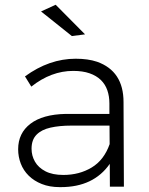

<svg xmlns="http://www.w3.org/2000/svg" viewBox="-20 -766 612 788"><path d="M229.5 2H225Q183.5 2 151.5 -10.8Q119.5 -23.5 97.8 -45Q76 -66.5 65.2 -94.8Q54.5 -123 54.5 -153.5Q54.5 -219.5 104.8 -258Q155 -296.5 249.5 -298.5H429V-341.5Q429 -371 420.5 -395.5Q412 -420 393.8 -437.8Q375.5 -455.5 347.5 -465.2Q319.5 -475 280.5 -475Q190 -475 108.5 -410.5L82.5 -452.5Q182 -525 290.5 -525Q341.5 -525 378.5 -512.5Q487 -474 487 -347L488.5 0H431L430.5 -93.5Q364 2 229.5 2ZM240 -48Q305.5 -48 356.2 -78.5Q407 -109 430 -174.5L429.5 -250.5H272Q224 -250.5 187.2 -242.2Q150.5 -234 130 -213.2Q109.5 -192.5 109.5 -155.5Q109.5 -127 123.5 -102.5Q137.5 -78 166.5 -63Q195.5 -48 240 -48ZM275 -618 148.5 -719 208.5 -746.5 329 -625Z"/></svg>

Font: Argentum Novus Light
Style: Regular
Weight: 300
Designer: Julieta Ulanovsky (font) & Cristiano Sobral (main changes)
Foundry: Julieta Ulanovsky (font) & Cristiano Sobral (main changes)
Version: Version 3.00;November 27, 2020;FontCreator 13.0.0.2655 64-bi